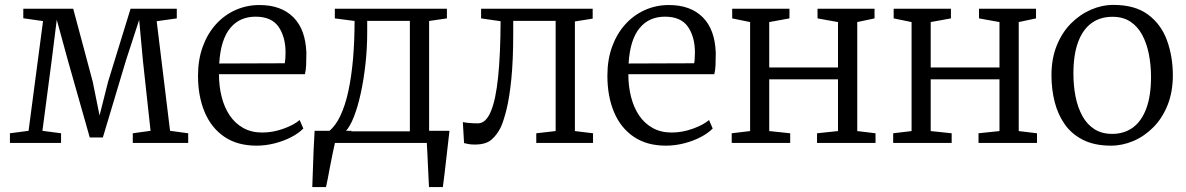

<svg xmlns="http://www.w3.org/2000/svg" viewBox="-20 -583 4837 783"><path d="M20.5 0V-39.5L96.5 -49.5L155.5 -497L75 -508.5V-547.5H278.5L358 -250.5L386 -112L421 -250.5L512.5 -547.5H701V-508L619 -496.5L673.5 -49.5L747.5 -39.5V0H521.5V-39.5L594 -49.5L563 -334L547.5 -502L493.5 -336L399.5 -22.5H346L257 -336L211.5 -502.5L190.5 -334.5L153 -49.5L229 -39.5V0Z M1026 11Q948.5 11 895.2 -25Q842 -61 814.8 -125.5Q787.5 -190 787.5 -274.5Q787.5 -339.5 806.8 -392.5Q826 -445.5 860.2 -483.5Q894.5 -521.5 940.2 -542Q986 -562.5 1038.5 -562.5Q1126.5 -562.5 1176.5 -512.5Q1226.5 -462.5 1229.5 -366.5Q1229.5 -338 1228.5 -317.2Q1227.5 -296.5 1223.5 -280.5H873Q873 -231 884 -187.8Q895 -144.5 917 -112Q939 -79.5 972.2 -61Q1005.5 -42.5 1049.5 -42.5Q1092.5 -42.5 1135.8 -58Q1179 -73.5 1202 -93.5L1217 -59Q1198 -39.5 1167.8 -23.8Q1137.5 -8 1100.5 1.5Q1063.5 11 1026 11ZM874 -324 1141.5 -325Q1143 -333.5 1143.8 -346.8Q1144.5 -360 1144.5 -369Q1144.5 -432.5 1116 -473.8Q1087.5 -515 1022 -515Q990.5 -515 964.8 -503.8Q939 -492.5 919.5 -469.2Q900 -446 888.5 -410Q877 -374 874 -324Z M1306 0V-47.5L1321.5 -48Q1348 -68.5 1368 -110.8Q1388 -153 1400.8 -212.2Q1413.5 -271.5 1419.8 -344Q1426 -416.5 1426 -497.5L1345.5 -508V-547.5H1802.5V-508L1730 -497.5V0ZM1389.5 -47.5H1651.5V-498H1477.5V-451Q1477.5 -386.5 1470.5 -322.8Q1463.5 -259 1451.5 -203.8Q1439.5 -148.5 1423.5 -107.5Q1407.5 -66.5 1389.5 -47.5ZM1253.5 180Q1255 142 1256.2 104Q1257.5 66 1259 27.2Q1260.5 -11.5 1263 -49.5H1414.5L1347.5 -7.5Q1343 11.5 1337.5 38.5Q1332 65.5 1326.5 93.5Q1321 121.5 1316.8 144.8Q1312.5 168 1309.5 180ZM1729.5 180Q1728.5 157.5 1727.2 134.2Q1726 111 1725 88.2Q1724 65.5 1723 43.2Q1722 21 1720.5 -0.5L1673.5 -49.5H1813Q1810.5 -26.5 1807.8 -3.8Q1805 19 1802.5 42.2Q1800 65.5 1797.2 88.5Q1794.5 111.5 1791.8 134.5Q1789 157.5 1786 180Z M1916.5 6.5Q1901.5 6.5 1890.2 4.5Q1879 2.5 1872.5 0.5L1867.5 -85Q1877.5 -83 1893.2 -81.5Q1909 -80 1929 -80Q1961.5 -80 1981.8 -128.5Q2002 -177 2011.5 -270Q2021 -363 2021.5 -496.5L1942 -508V-547.5H2397V-507L2324.5 -495.5V-48.5L2398.5 -39.5V0H2167V-39.5L2246 -48.5V-498H2073V-447.5Q2073 -336 2065.2 -260.2Q2057.5 -184.5 2045.8 -137.2Q2034 -90 2022.5 -64.5Q2008 -34.5 1985 -14Q1962 6.5 1916.5 6.5Z M2695.5 11Q2618 11 2564.8 -25Q2511.5 -61 2484.2 -125.5Q2457 -190 2457 -274.5Q2457 -339.5 2476.2 -392.5Q2495.5 -445.5 2529.8 -483.5Q2564 -521.5 2609.8 -542Q2655.5 -562.5 2708 -562.5Q2796 -562.5 2846 -512.5Q2896 -462.5 2899 -366.5Q2899 -338 2898 -317.2Q2897 -296.5 2893 -280.5H2542.5Q2542.5 -231 2553.5 -187.8Q2564.5 -144.5 2586.5 -112Q2608.5 -79.5 2641.8 -61Q2675 -42.5 2719 -42.5Q2762 -42.5 2805.2 -58Q2848.5 -73.5 2871.5 -93.5L2886.5 -59Q2867.5 -39.5 2837.2 -23.8Q2807 -8 2770 1.5Q2733 11 2695.5 11ZM2543.5 -324 2811 -325Q2812.5 -333.5 2813.2 -346.8Q2814 -360 2814 -369Q2814 -432.5 2785.5 -473.8Q2757 -515 2691.5 -515Q2660 -515 2634.2 -503.8Q2608.5 -492.5 2589 -469.2Q2569.5 -446 2558 -410Q2546.5 -374 2543.5 -324Z M2964 0V-39.5L3039 -48.5V-493L2966 -508V-547.5H3199.5V-508L3117 -493V-308H3397.5V-493L3314 -508V-547.5H3546.5V-508L3476 -493V-48.5L3550.5 -39.5V0H3312V-39.5L3397.5 -48.5V-259.5H3117V-48.5L3202.5 -39.5V0Z M3622.5 0V-39.5L3697.5 -48.5V-493L3624.5 -508V-547.5H3858V-508L3775.5 -493V-308H4056V-493L3972.5 -508V-547.5H4205V-508L4134.5 -493V-48.5L4209 -39.5V0H3970.5V-39.5L4056 -48.5V-259.5H3775.5V-48.5L3861 -39.5V0Z M4268 -276Q4268 -344 4289.5 -397.2Q4311 -450.5 4347.5 -487.2Q4384 -524 4429 -543.5Q4474 -563 4521 -563Q4609 -563 4662.2 -523.2Q4715.5 -483.5 4739.2 -418Q4763 -352.5 4763 -276Q4763 -208.5 4741.8 -155Q4720.5 -101.5 4684 -64.5Q4647.5 -27.5 4602.5 -8.2Q4557.5 11 4510.5 11Q4444.5 11 4398 -12Q4351.5 -35 4323 -75Q4294.5 -115 4281.2 -166.8Q4268 -218.5 4268 -276ZM4515.5 -37Q4565 -37 4600.5 -63.2Q4636 -89.5 4655 -141.2Q4674 -193 4674 -269Q4674 -318 4665.2 -362.2Q4656.5 -406.5 4638 -440.8Q4619.5 -475 4589.8 -494.8Q4560 -514.5 4516.5 -514.5Q4466.5 -514.5 4431 -488.5Q4395.5 -462.5 4376.5 -411Q4357.5 -359.5 4357.5 -283Q4357.5 -233.5 4366.2 -189.2Q4375 -145 4393.8 -110.5Q4412.5 -76 4442.8 -56.5Q4473 -37 4515.5 -37Z"/></svg>

Font: Merriweather 36pt Light
Style: Regular
Weight: 300
Designer: Eben Sorkin
Foundry: Eben Sorkin
Version: Version 2.100